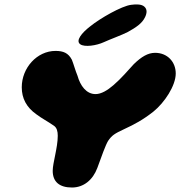

<svg xmlns="http://www.w3.org/2000/svg" viewBox="-20 -826 804 856"><path d="M338 -628.5C357 -615 409.5 -622.5 443 -638C470 -650.5 523 -669.5 550 -683.5C585 -703 613.5 -721 627 -750C635.5 -768 636.5 -784.5 624 -796C611.5 -808 586.5 -807.5 564.5 -804.5C523 -799.5 427 -745 381.5 -708C344.5 -679.5 315.5 -644 338 -628.5ZM301 10C352.5 10 394 -23.5 414 -77.5C432.5 -128.5 450.5 -179 462 -198C479 -222.5 490 -230 534 -250.5C579.5 -271.5 617 -291.5 664 -328.5C713 -368 763.5 -443.5 763.5 -498.5C763.5 -549.5 727 -590.5 671.5 -590.5C639.5 -590.5 610.5 -573 576.5 -540C552 -513.5 520 -475.5 486 -446.5C459 -423 431 -406.5 406 -406.5C365 -406.5 338 -443.5 325.5 -488.5C316 -511 309 -538 300.5 -559.5C284.5 -590 262 -599 227.5 -599C145 -599 77 -523.5 77 -437C77 -387.5 98 -347.5 142 -316.5C165.5 -298.5 192.5 -285 221 -265C233.5 -256 237.5 -240.5 237.5 -220.5C237.5 -167.5 215 -100 215 -64.5C215 -14.5 246 10 301 10Z"/></svg>

Font: Gluten
Style: Bold Italic
Weight: 700
Italic angle: -13°
Designer: Tyler Finck
Foundry: Etcetera Type Company
Version: Version 0.920